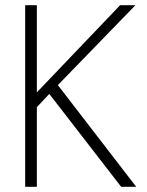

<svg xmlns="http://www.w3.org/2000/svg" viewBox="-20 -720 568 740"><path d="M77 0V-700H122V-364L443 -700H502L203 -392L505 0H447L170 -358L122 -307V0Z"/></svg>

Font: DM Sans 17pt ExtraLight
Style: Regular
Weight: 250
Version: Version 4.004;gftools[0.9.30]